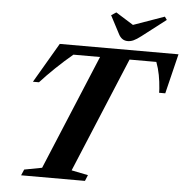

<svg xmlns="http://www.w3.org/2000/svg" viewBox="-62 -1028 1052 1089"><g transform="rotate(5 464.0 -484.0)"><path d="M98.5 0 113 -34 213.5 -53 486 -707.5H334.5Q286 -667 238 -621Q190 -575 153.5 -534.5H119L252 -761.5H928L872.5 -534.5H837.5Q837.5 -541 837.2 -547.5Q837 -554 836.5 -559.5Q834 -596.5 826.8 -635Q819.5 -673.5 806.5 -707.5H654L381.5 -53L476 -34L462 0ZM634 -811Q600 -811 582 -846L528 -949L556 -967.5L656 -905L832.5 -967.5L845 -950L710 -846Q684 -826 667.2 -818.5Q650.5 -811 634 -811Z"/></g></svg>

Font: Libre Caslon Text Bold
Style: Italic
Weight: 700
Italic angle: -22.583°
Designer: Pablo Impallari, Rodrigo Fuenzalida, Katja Schimmel
Foundry: Pablo Impallari, Rodrigo Fuenzalida
Version: Version 2.000